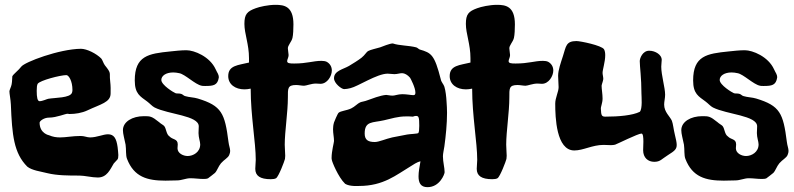

<svg xmlns="http://www.w3.org/2000/svg" viewBox="-20 -726 3289 795"><path d="M467 -117C462 -153 452 -170 427 -170C407 -170 381 -157 353 -157C340 -157 330 -163 314 -163C280 -163 254 -157 229 -157C214 -157 199 -159 183 -166C183 -166 144 -173 144 -218C144 -225 162 -239 183 -239C215 -239 252 -256 261 -255C264 -254 266 -254 269 -254C291 -254 319 -258 342 -269C397 -295 438 -302 438 -339C438 -357 439 -365 436 -392C432 -427 443 -420 414 -456C408 -464 404 -479 399 -484C379 -504 340 -524 315 -524C225 -523 82 -469 68 -450C58 -436 35 -419 31 -410C30 -407 31 -390 28 -376C26 -366 19 -353 19 -348C19 -337 24 -315 25 -293C30 -167 37 -92 93 -36C113 -20 149 -16 176 -9C217 1 264 1 309 1C330 1 361 9 385 9C423 9 436 -24 451 -49C466 -67 470 -63 470 -84C470 -93 468 -104 467 -117ZM278 -342C270 -320 209 -322 180 -317C174 -316 156 -307 144 -307C135 -307 132 -323 132 -350C132 -363 133 -374 136 -379C145 -393 230 -415 255 -415C264 -415 280 -392 280 -353C280 -349 279 -345 278 -342Z M929 -84C932 -91 933 -96 933 -101C933 -112 928 -122 926 -139C911 -257 898 -288 799 -318C783 -323 763 -323 747 -328C741 -329 737 -335 731 -337C723 -340 712 -338 707 -340C699 -343 648 -374 648 -395C648 -412 667 -426 697 -426C705 -426 713 -425 722 -423C746 -419 788 -376 815 -371C817 -370 823 -370 830 -370C864 -370 881 -373 886 -405C886 -419 880 -423 873 -439C849 -492 784 -518 752 -518C729 -518 705 -515 685 -513C595 -504 538 -495 538 -393C538 -337 561 -327 589 -306C600 -298 610 -286 620 -281C677 -252 803 -248 803 -203C803 -195 802 -184 802 -175C802 -156 809 -140 809 -128C809 -96 780 -80 757 -80C739 -80 715 -91 715 -112C715 -117 716 -122 716 -128C716 -152 695 -147 682 -161C668 -170 669 -193 660 -204C657 -208 645 -214 639 -220C608 -245 602 -245 576 -245C528 -245 489 -222 489 -187C489 -171 495 -153 500 -127C503 -107 500 -83 506 -68C535 7 590 22 665 22C681 22 697 21 713 21C732 21 750 12 768 12C786 12 805 15 821 15C829 15 836 15 842 12C840 13 870 -9 870 -10C879 -19 884 -37 895 -50C908 -65 924 -72 929 -84Z M1333 -470C1327 -473 1319 -474 1311 -474C1276 -474 1252 -463 1198 -463C1179 -463 1169 -464 1169 -473C1169 -480 1175 -488 1175 -498C1175 -505 1172 -518 1172 -525C1171 -538 1187 -552 1191 -569C1194 -582 1195 -605 1195 -625C1195 -700 1157 -706 1121 -706C1090 -706 1055 -698 1039 -692C1003 -679 992 -667 992 -627C992 -586 1011 -543 1011 -485C1011 -479 1011 -473 1011 -467C967 -456 925 -456 925 -411C925 -376 955 -356 992 -356C1000 -356 1009 -357 1018 -359C1018 -246 1039 -137 1039 -64C1039 -53 1037 -39 1037 -27C1037 2 1057 16 1101 16C1110 16 1118 15 1123 12C1134 5 1158 -59 1160 -68C1160 -72 1161 -77 1161 -81C1161 -95 1159 -110 1159 -127C1159 -182 1172 -261 1172 -322C1172 -359 1170 -374 1206 -374C1217 -374 1229 -371 1239 -371C1248 -371 1269 -380 1288 -380C1294 -380 1301 -379 1307 -379C1335 -379 1354 -411 1354 -434C1354 -449 1347 -462 1333 -470Z M1829 -305C1828 -325 1825 -351 1820 -367C1817 -377 1807 -386 1805 -398C1779 -500 1766 -507 1718 -521C1713 -523 1708 -529 1703 -530C1672 -538 1632 -537 1607 -546C1606 -546 1606 -546 1605 -546C1595 -546 1564 -534 1554 -530C1537 -525 1514 -520 1505 -515C1496 -510 1492 -499 1477 -487C1463 -476 1440 -462 1425 -453C1401 -439 1363 -433 1363 -402C1363 -381 1394 -357 1405 -357C1413 -357 1423 -359 1431 -361C1462 -368 1541 -421 1585 -421C1594 -421 1604 -419 1613 -419C1625 -419 1635 -423 1645 -423C1655 -423 1668 -416 1678 -404C1681 -399 1700 -363 1700 -343C1700 -337 1699 -332 1692 -332C1683 -332 1664 -336 1646 -336C1628 -336 1615 -330 1606 -330C1594 -330 1585 -333 1579 -333C1554 -331 1519 -317 1502 -311C1490 -306 1477 -305 1471 -302C1461 -298 1449 -284 1434 -277C1415 -268 1391 -267 1382 -259C1378 -256 1363 -220 1363 -219C1360 -209 1359 -199 1359 -191C1359 -173 1363 -158 1363 -142C1363 -136 1353 -100 1353 -73C1353 -70 1353 -67 1354 -64C1354 -58 1380 7 1409 35C1428 47 1464 44 1467 44C1568 44 1621 -2 1678 -36C1691 -44 1706 -55 1721 -58C1717 -36 1713 -14 1713 4C1713 30 1721 49 1750 49C1801 49 1821 -5 1821 -13C1821 -32 1814 -55 1814 -79C1814 -90 1818 -106 1820 -120C1826 -164 1831 -213 1831 -259C1831 -275 1830 -290 1829 -305ZM1712 -175C1709 -172 1676 -171 1666 -169C1652 -166 1623 -161 1604 -157C1577 -151 1549 -138 1532 -138C1505 -138 1490 -146 1490 -173C1490 -226 1523 -217 1570 -228C1602 -235 1626 -244 1662 -244C1671 -244 1680 -244 1690 -243C1690 -243 1696 -246 1703 -246C1714 -246 1716 -239 1716 -205C1716 -191 1715 -178 1712 -175Z M2250 -470C2244 -473 2236 -474 2228 -474C2193 -474 2169 -463 2115 -463C2096 -463 2086 -464 2086 -473C2086 -480 2092 -488 2092 -498C2092 -505 2089 -518 2089 -525C2088 -538 2104 -552 2108 -569C2111 -582 2112 -605 2112 -625C2112 -700 2074 -706 2038 -706C2007 -706 1972 -698 1956 -692C1920 -679 1909 -667 1909 -627C1909 -586 1928 -543 1928 -485C1928 -479 1928 -473 1928 -467C1884 -456 1842 -456 1842 -411C1842 -376 1872 -356 1909 -356C1917 -356 1926 -357 1935 -359C1935 -246 1956 -137 1956 -64C1956 -53 1954 -39 1954 -27C1954 2 1974 16 2018 16C2027 16 2035 15 2040 12C2051 5 2075 -59 2077 -68C2077 -72 2078 -77 2078 -81C2078 -95 2076 -110 2076 -127C2076 -182 2089 -261 2089 -322C2089 -359 2087 -374 2123 -374C2134 -374 2146 -371 2156 -371C2165 -371 2186 -380 2205 -380C2211 -380 2218 -379 2224 -379C2252 -379 2271 -411 2271 -434C2271 -449 2264 -462 2250 -470Z M2774 -170C2769 -190 2767 -213 2762 -226C2754 -244 2730 -262 2730 -293C2730 -306 2734 -319 2734 -334C2734 -363 2718 -415 2718 -450C2718 -460 2720 -471 2720 -479C2720 -498 2695 -516 2668 -516C2641 -516 2629 -485 2629 -473C2629 -450 2636 -404 2636 -338C2636 -327 2641 -275 2629 -263C2599 -248 2541 -243 2487 -243C2472 -243 2469 -247 2468 -275C2467 -284 2475 -299 2475 -318C2475 -337 2471 -357 2471 -371C2472 -379 2477 -389 2478 -399C2478 -408 2475 -417 2475 -424C2475 -438 2486 -470 2486 -497C2486 -506 2485 -515 2481 -522C2471 -538 2383 -556 2367 -556C2323 -556 2324 -534 2311 -494C2302 -466 2291 -436 2291 -412C2291 -396 2293 -380 2293 -365C2293 -346 2279 -321 2279 -297C2279 -241 2283 -103 2358 -103C2395 -103 2433 -126 2479 -126C2490 -126 2501 -125 2510 -125C2517 -125 2522 -126 2527 -127C2534 -129 2622 -173 2636 -173C2643 -173 2644 -156 2644 -139C2644 -126 2643 -113 2643 -104C2643 -73 2663 -56 2689 -56C2714 -56 2719 -67 2746 -84C2773 -101 2782 -108 2782 -126C2782 -136 2779 -149 2774 -170Z M3241 -84C3244 -91 3245 -96 3245 -101C3245 -112 3240 -122 3238 -139C3223 -257 3210 -288 3111 -318C3095 -323 3075 -323 3059 -328C3053 -329 3049 -335 3043 -337C3035 -340 3024 -338 3019 -340C3011 -343 2960 -374 2960 -395C2960 -412 2979 -426 3009 -426C3017 -426 3025 -425 3034 -423C3058 -419 3100 -376 3127 -371C3129 -370 3135 -370 3142 -370C3176 -370 3193 -373 3198 -405C3198 -419 3192 -423 3185 -439C3161 -492 3096 -518 3064 -518C3041 -518 3017 -515 2997 -513C2907 -504 2850 -495 2850 -393C2850 -337 2873 -327 2901 -306C2912 -298 2922 -286 2932 -281C2989 -252 3115 -248 3115 -203C3115 -195 3114 -184 3114 -175C3114 -156 3121 -140 3121 -128C3121 -96 3092 -80 3069 -80C3051 -80 3027 -91 3027 -112C3027 -117 3028 -122 3028 -128C3028 -152 3007 -147 2994 -161C2980 -170 2981 -193 2972 -204C2969 -208 2957 -214 2951 -220C2920 -245 2914 -245 2888 -245C2840 -245 2801 -222 2801 -187C2801 -171 2807 -153 2812 -127C2815 -107 2812 -83 2818 -68C2847 7 2902 22 2977 22C2993 22 3009 21 3025 21C3044 21 3062 12 3080 12C3098 12 3117 15 3133 15C3141 15 3148 15 3154 12C3152 13 3182 -9 3182 -10C3191 -19 3196 -37 3207 -50C3220 -65 3236 -72 3241 -84Z"/></svg>

Font: Freckle Face
Style: Regular
Weight: 400
Designer: Astigmatic (AOETI)
Foundry: Astigmatic (AOETI)
Version: Version 1.000